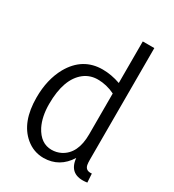

<svg xmlns="http://www.w3.org/2000/svg" viewBox="-175 -807 826 914"><g transform="rotate(30 238.5 -349.5)"><path d="M219.7 -43.9Q160.2 -43.9 126 -109.4Q101.6 -158.2 101.6 -227.5Q101.6 -366.2 170.9 -419.9Q203.1 -444.3 245.1 -444.3Q293 -444.3 338.9 -421.9V-197.3Q338.9 -90.8 270.5 -55.7Q247.1 -43.9 219.7 -43.9ZM338.9 -708V-479.5Q289.1 -497.1 241.2 -497.1Q131.8 -497.1 74.2 -395.5Q34.2 -323.2 34.2 -224.6Q34.2 -89.8 108.4 -27.3Q151.4 8.8 207 8.8Q293.9 7.8 341.8 -69.3Q350.6 20.5 446.3 5.9L443.4 -42Q410.2 -38.1 404.3 -66.4Q402.3 -78.1 402.3 -93.8V-708Z"/></g></svg>

Font: Yaldevi Colombo
Style: Regular
Weight: 400
Designer: Sol Matas, Denzil Rajitha, Kosala Senevirathne and Pathum Egodawatta
Foundry: Mooniak
Version: Version 1.020 ; ttfautohint (v1.6)